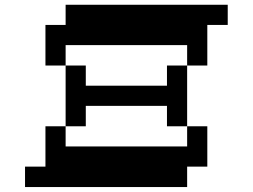

<svg xmlns="http://www.w3.org/2000/svg" viewBox="-20 -712 1040 790"><path d="M250 -109.4H750V-192.4H667V-276.4H333V-192.4H250ZM83 -26.4H167V-192.4H250V-442.4H333V-359.4H667V-442.4H750V-526.4H250V-442.4H167V-609.4H250V-692.4H917V-609.4H833V-442.4H750V-192.4H833V-26.4H750V57.6H83Z"/></svg>

Font: KH Dot Dougenzaka 12
Style: Regular
Weight: 400
Designer: Original version for X68000 by Keitarou Hiraki (http://hp.vector.co.jp/authors/VA000874/) / TrueType conversion by Homem
Version: Version 1.00.20150527